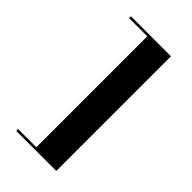

<svg xmlns="http://www.w3.org/2000/svg" viewBox="-274 -884 1089 1089"><g transform="rotate(45 270.0 -340.0)"><path d="M91 -800H412V120H91V105H237V-785H91Z"/></g></svg>

Font: Kalnia SemiExpanded
Style: Regular
Weight: 400
Width: 6
Designer: Frida Medrano
Foundry: Frida Medrano
Version: Version 1.105